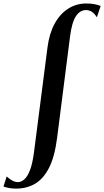

<svg xmlns="http://www.w3.org/2000/svg" viewBox="-150 -835 600 1106"><path d="M-57 251.5Q-76.5 251.5 -95 248.5Q-113.5 245.5 -130 239.5L-111.5 181.5Q-94 197.5 -78 205.8Q-62 214 -47.5 214Q-27.5 214 -9.5 198Q8.5 182 22.8 145Q37 108 45.5 44.5L123.5 -561.5Q134 -642.5 165 -699Q196 -755.5 243 -785.2Q290 -815 347.5 -815Q372.5 -815 393.8 -811Q415 -807 430 -800.5L408 -735.5Q394.5 -757 379.2 -767Q364 -777 345 -777Q311 -777 287.5 -742Q264 -707 253.5 -625L179 -41.5Q165 69 131.8 133Q98.5 197 50.5 224.2Q2.5 251.5 -57 251.5Z"/></svg>

Font: Merriweather 120pt SemiBold
Style: Italic
Weight: 600
Italic angle: -7.8°
Version: Version 2.101